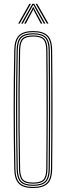

<svg xmlns="http://www.w3.org/2000/svg" viewBox="-20 -966 342 992"><path d="M151.5 5.5Q99 5.5 76.8 -17.6Q54.5 -40.8 53.5 -93.5Q52 -177.2 51.2 -252.6Q50.5 -328 50.5 -400.6Q50.5 -473.2 51.2 -548.1Q52 -623 53.5 -705.5Q54.5 -759 76.8 -782.2Q99 -805.5 151.5 -805.5Q201.5 -805.5 225.2 -783.4Q249 -761.2 249.5 -705.5Q250.2 -628 250.8 -553.1Q251.2 -478.2 251.2 -403.5Q251.2 -328.8 250.8 -251.9Q250.2 -175 249.5 -93.5Q249 -38.5 225.2 -16.5Q201.5 5.5 151.5 5.5ZM151.5 -0.2Q199.2 -0.2 221.1 -21Q243 -41.8 243.5 -93.8Q244.2 -171.2 244.6 -245.9Q245 -320.5 245 -395.1Q245 -469.8 244.6 -546.8Q244.2 -623.8 243.5 -705.5Q243 -758.2 221 -779Q199 -799.8 151.5 -799.8Q102 -799.8 81.2 -778.1Q60.5 -756.5 59.8 -705.5Q58.2 -619.8 57.5 -543.9Q56.8 -468 56.8 -395.9Q56.8 -323.8 57.5 -249.8Q58.2 -175.8 59.8 -93.8Q60.5 -43.2 81.4 -21.8Q102.2 -0.2 151.5 -0.2ZM151.5 -5.8Q105 -5.8 85.8 -25.8Q66.5 -45.8 65.8 -93.8Q64.2 -179.2 63.5 -255Q62.8 -330.8 62.8 -403Q62.8 -475.2 63.5 -549.4Q64.2 -623.5 65.8 -705.5Q66.5 -754.5 85.8 -774.4Q105 -794.2 151.5 -794.2Q196.2 -794.2 216.6 -774.8Q237 -755.2 237.5 -705.5Q238.2 -625 238.6 -549.6Q239 -474.2 239 -400.5Q239 -326.8 238.5 -251Q238 -175.2 237.5 -93.8Q237 -44.8 216.8 -25.2Q196.5 -5.8 151.5 -5.8ZM151.5 -11.5Q194.2 -11.5 212.5 -29.5Q230.8 -47.5 231.2 -93.8Q232 -174.5 232.4 -249.5Q232.8 -324.5 232.8 -398Q232.8 -471.5 232.4 -547.4Q232 -623.2 231.2 -705.2Q230.8 -752.2 212.5 -770.4Q194.2 -788.5 151.5 -788.5Q108 -788.5 90.4 -770.1Q72.8 -751.8 71.8 -705.2Q70.2 -621.2 69.5 -546Q68.8 -470.8 68.8 -398.6Q68.8 -326.5 69.5 -251.8Q70.2 -177 71.8 -94Q72.8 -48 90.4 -29.8Q108 -11.5 151.5 -11.5ZM151.5 -17Q110.5 -17 94.6 -34.1Q78.8 -51.2 78 -94Q76 -208.2 75.4 -306Q74.8 -403.8 75.4 -499.8Q76 -595.8 78 -705.2Q78.8 -748.5 94.5 -765.8Q110.2 -783 151.5 -783Q191.8 -783 208.2 -766.2Q224.8 -749.5 225.2 -705.2Q226 -624 226.4 -548.9Q226.8 -473.8 226.8 -400.2Q226.8 -326.8 226.2 -251.4Q225.8 -176 225.2 -94Q224.8 -50.5 208.2 -33.8Q191.8 -17 151.5 -17ZM151.5 -22.8Q189 -22.8 203.9 -38Q218.8 -53.2 219 -94Q219.8 -172.8 220.1 -247.1Q220.5 -321.5 220.5 -395.2Q220.5 -469 220.1 -545.5Q219.8 -622 219 -705Q218.8 -746.2 204 -761.8Q189.2 -777.2 151.5 -777.2Q113 -777.2 98.9 -761.5Q84.8 -745.8 84 -705Q82.2 -593 81.5 -495.8Q80.8 -398.5 81.4 -301.8Q82 -205 84 -94Q84.8 -54 98.9 -38.4Q113 -22.8 151.5 -22.8ZM73.8 -844 131.8 -946.2H139.8L81.8 -844ZM89.5 -844 147.2 -946.2H156.8L214.5 -844H206.5L159 -929L153.5 -939.5H150.8L145 -929L97.8 -844ZM105.2 -844 144.5 -916.2 150.2 -928.8H153.8L159.5 -916.2L199 -844H190.8L155 -911L153.2 -917H151L149.2 -911L113.5 -844ZM222.5 -844 164.2 -946.2H172.2L230.5 -844Z"/></svg>

Font: Big Shoulders Inline Display Thin ExtraLight
Style: Regular
Weight: 250
Version: Version 2.002